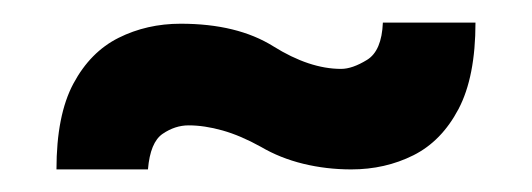

<svg xmlns="http://www.w3.org/2000/svg" viewBox="-20 -338 471 170"><path d="M30 -188H111Q113 -212 124 -219.5Q135 -227 147 -227Q161 -227 177 -222.5Q193 -218 211 -208Q228 -198 248.5 -193Q269 -188 291 -188Q321 -188 346 -200.5Q371 -213 386 -241.5Q401 -270 401 -318H319Q318 -293 305 -285Q292 -277 282 -277Q268 -277 253 -282Q238 -287 222 -297Q206 -307 185.5 -312Q165 -317 140 -317Q110 -317 85 -304.5Q60 -292 45 -264Q30 -236 30 -188Z"/></svg>

Font: Catamaran Medium
Style: Regular
Weight: 500
Designer: Pria Ravichandran
Version: Version 2.000